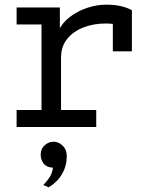

<svg xmlns="http://www.w3.org/2000/svg" viewBox="-20 -543 656 821"><path d="M51 0V-72.5H157.5V-438.5H51V-511H236V-396.5L230 -411Q246 -445.5 278.8 -470.5Q311.5 -495.5 352.2 -509.2Q393 -523 433.5 -523Q472.5 -523 500 -516Q527.5 -509 544 -499V-323.5H462.5V-475L487.5 -436Q475 -439.5 460.8 -441Q446.5 -442.5 431 -442.5Q380.5 -442.5 337 -425.8Q293.5 -409 267.2 -376.5Q241 -344 241 -297V-72.5H391.5V0ZM188 258 165 248Q172.5 241.5 187.5 221.8Q202.5 202 206.5 174Q179.5 173 166.8 156.5Q154 140 154 118.5Q154 93.5 171 78.2Q188 63 209 63Q230.5 63 248 79.8Q265.5 96.5 265.5 125Q265.5 166 245.5 200.8Q225.5 235.5 188 258Z"/></svg>

Font: Overpass Mono
Style: Regular
Weight: 400
Designer: Delve Withrington, Dave Bailey
Foundry: Delve Fonts LLC
Version: Version 4.000